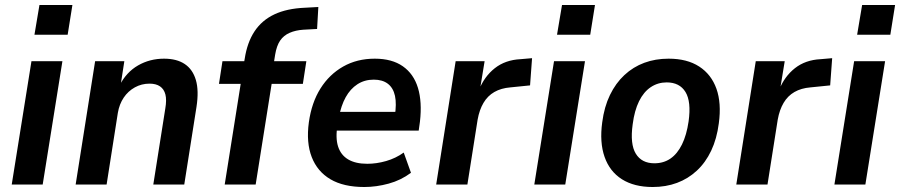

<svg xmlns="http://www.w3.org/2000/svg" viewBox="-20 -739 3605 769"><path d="M118 -600 138 -719H270L251 -600ZM27 0 106 -494H230L151 0Z M283 0 361 -494H478L463 -397H459Q486 -450 533 -477Q580 -504 637 -504Q688 -504 720 -482.5Q752 -461 764.5 -418.5Q777 -376 767 -311L718 0H594L642 -304Q648 -339 642.5 -360.5Q637 -382 621 -393Q605 -404 579 -404Q547 -404 520 -389Q493 -374 475.5 -348Q458 -322 452 -287L407 0Z M880 0 944 -403H857L871 -494H988L953 -464L960 -503Q970 -569 999.5 -613.5Q1029 -658 1079 -681.5Q1129 -705 1201 -708L1255 -711L1250 -623L1195 -620Q1164 -618 1140 -607.5Q1116 -597 1102 -576.5Q1088 -556 1082 -520L1075 -476L1058 -494H1207L1193 -403H1068L1004 0Z M1439 10Q1356 10 1303.5 -21Q1251 -52 1228.5 -110Q1206 -168 1217 -249Q1228 -328 1263.5 -384.5Q1299 -441 1354.5 -472.5Q1410 -504 1481 -504Q1550 -504 1593.5 -473.5Q1637 -443 1654 -387Q1671 -331 1662 -252L1657 -216H1312L1323 -291H1579L1561 -273Q1569 -323 1562 -355Q1555 -387 1533.5 -403.5Q1512 -420 1477 -420Q1440 -420 1411.5 -401.5Q1383 -383 1364.5 -349.5Q1346 -316 1337 -268L1332 -239Q1323 -187 1334 -152.5Q1345 -118 1374.5 -100.5Q1404 -83 1451 -83Q1488 -83 1526.5 -94Q1565 -105 1597 -128L1626 -47Q1586 -17 1536.5 -3.5Q1487 10 1439 10Z M1727 0 1805 -494H1921L1902 -378H1898Q1920 -433 1962 -466Q2004 -499 2065 -502L2111 -506L2103 -397L2024 -389Q1987 -386 1960 -370.5Q1933 -355 1916.5 -327Q1900 -299 1893 -260L1852 0Z M2211 -600 2231 -719H2363L2344 -600ZM2120 0 2199 -494H2323L2244 0Z M2594 10Q2520 10 2471 -21Q2422 -52 2401.5 -110.5Q2381 -169 2392 -249Q2400 -311 2423 -358.5Q2446 -406 2481 -438.5Q2516 -471 2560.5 -487.5Q2605 -504 2658 -504Q2732 -504 2780.5 -472.5Q2829 -441 2849.5 -383.5Q2870 -326 2859 -245Q2851 -183 2828.5 -135.5Q2806 -88 2771 -55.5Q2736 -23 2691.5 -6.5Q2647 10 2594 10ZM2601 -85Q2638 -85 2665.5 -104Q2693 -123 2711.5 -160.5Q2730 -198 2738 -253Q2749 -332 2725.5 -370.5Q2702 -409 2650 -409Q2615 -409 2586.5 -390Q2558 -371 2539.5 -333.5Q2521 -296 2514 -241Q2503 -162 2526.5 -123.5Q2550 -85 2601 -85Z M2929 0 3007 -494H3123L3104 -378H3100Q3122 -433 3164 -466Q3206 -499 3267 -502L3313 -506L3305 -397L3226 -389Q3189 -386 3162 -370.5Q3135 -355 3118.5 -327Q3102 -299 3095 -260L3054 0Z M3413 -600 3433 -719H3565L3546 -600ZM3322 0 3401 -494H3525L3446 0Z"/></svg>

Font: Nunito Sans 10pt SemiCondensed
Style: Bold Italic
Weight: 700
Width: 4
Italic angle: -9°
Designer: Vernon Adams
Foundry: Vernon Adams
Version: Version 3.101;gftools[0.9.27]